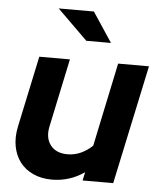

<svg xmlns="http://www.w3.org/2000/svg" viewBox="-53 -784 690 837"><g transform="rotate(5 292.0 -365.0)"><path d="M238 -521 175 -223Q164 -172 188.5 -140Q213 -108 263 -108Q294 -108 321.5 -120.5Q349 -133 372 -155L449 -521H584L473 0H339L347 -37Q316 -15 280 -3.5Q244 8 205 8Q159 8 123 -8.5Q87 -25 65 -54Q43 -83 35.5 -123Q28 -163 38 -210L104 -521ZM324 -738 410 -608H302L170 -738Z"/></g></svg>

Font: Red Hat Display
Style: Bold Italic
Weight: 700
Italic angle: -12°
Designer: Pentagram / MCKL
Foundry: Pentagram / MCKL
Version: Version 1.003; Red Hat Display Bold Italic